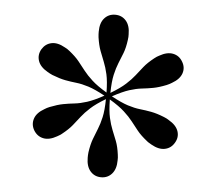

<svg xmlns="http://www.w3.org/2000/svg" viewBox="-44 -808 720 639"><g transform="rotate(5 316.0 -488.5)"><path d="M316 -217Q294 -217 280 -233Q266 -249 266 -278Q266 -282.5 266.2 -287Q266.5 -291.5 267 -296.5Q271 -323.5 277.8 -341.5Q284.5 -359.5 291.5 -376.5Q298.5 -393.5 303.8 -416.8Q309 -440 309.5 -477.5Q277.5 -458.5 259.8 -442.2Q242 -426 230.8 -411.5Q219.5 -397 207.5 -382Q195.5 -367 174 -350Q170 -346.5 166.2 -344.5Q162.5 -342.5 158.5 -340Q133 -325.5 112.8 -329.8Q92.5 -334 81 -353Q70 -372 76.5 -392Q83 -412 108.5 -426.5Q112.5 -429 116.2 -431Q120 -433 125 -435Q150.5 -445 169.2 -448.5Q188 -452 206.5 -454Q225 -456 247.8 -463.2Q270.5 -470.5 303.5 -488.5Q270.5 -506.5 247.8 -513.8Q225 -521 206.5 -523Q188 -525 169.2 -528.5Q150.5 -532 125 -542Q120 -544 116.2 -546.2Q112.5 -548.5 108.5 -550.5Q83 -565 76.5 -585Q70 -605 81 -624Q92.5 -643 112.8 -647.2Q133 -651.5 158.5 -637Q162.5 -635 166.2 -632.8Q170 -630.5 174 -627Q195.5 -610 207.5 -595Q219.5 -580 230.8 -565.5Q242 -551 259.8 -534.8Q277.5 -518.5 309.5 -499.5Q309 -537 303.8 -560.2Q298.5 -583.5 291.5 -600.5Q284.5 -617.5 277.8 -635.5Q271 -653.5 267 -680.5Q266.5 -686 266.2 -690.2Q266 -694.5 266 -699Q266 -728.5 280 -744.2Q294 -760 316 -760Q338 -760 352 -744.2Q366 -728.5 366 -699Q366 -694.5 366 -690.2Q366 -686 365 -680.5Q361.5 -653.5 354.5 -635.5Q347.5 -617.5 340.5 -600.5Q333.5 -583.5 328.2 -560.2Q323 -537 322.5 -499.5Q354.5 -518.5 372.2 -534.8Q390 -551 401.2 -565.5Q412.5 -580 424.5 -595Q436.5 -610 458 -627Q462 -630.5 466 -632.8Q470 -635 473.5 -637Q499 -651.5 519.5 -647.2Q540 -643 551 -624Q562.5 -605 555.8 -585Q549 -565 523.5 -550.5Q520 -548.5 516 -546.2Q512 -544 507 -542Q482 -532 463 -528.5Q444 -525 425.5 -523Q407 -521 384.2 -513.8Q361.5 -506.5 328.5 -488.5Q361.5 -470.5 384.2 -463.2Q407 -456 425.5 -454Q444 -452 463 -448.5Q482 -445 507 -435Q512 -433 516 -431Q520 -429 523.5 -426.5Q549 -412 555.8 -392Q562.5 -372 551 -353Q540 -334 519.5 -329.8Q499 -325.5 473.5 -340Q470 -342.5 466 -344.5Q462 -346.5 458 -350Q436.5 -367 424.5 -382Q412.5 -397 401.2 -411.5Q390 -426 372.2 -442.2Q354.5 -458.5 322.5 -477.5Q323 -440 328.2 -416.8Q333.5 -393.5 340.5 -376.5Q347.5 -359.5 354.5 -341.5Q361.5 -323.5 365 -296.5Q366 -291.5 366 -287Q366 -282.5 366 -278Q366 -249 352 -233Q338 -217 316 -217Z"/></g></svg>

Font: Bodoni Moda 18pt
Style: Regular
Weight: 400
Designer: Owen Earl
Foundry: indestructible type
Version: Version 2.005